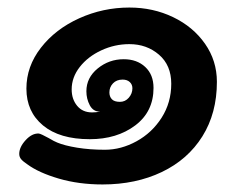

<svg xmlns="http://www.w3.org/2000/svg" viewBox="-20 -491 636 509"><path d="M555 -274Q555 -191 516.5 -129.5Q478 -68 409 -35Q340 -2 252 -2Q189 -2 136 -17.5Q83 -33 53 -55Q41 -63 36 -69Q31 -75 31 -83Q31 -101 48 -119.5Q65 -138 83 -137Q89 -136 109 -125Q124 -116 132 -113Q151 -105 184.5 -99.5Q218 -94 258 -94Q301 -94 342 -116.5Q383 -139 408.5 -179Q434 -219 434 -269Q434 -318 401.5 -346Q369 -374 323 -374Q284 -374 248.5 -357.5Q213 -341 191.5 -313.5Q170 -286 170 -254Q170 -228 184.5 -210.5Q199 -193 224 -193Q234 -193 246 -195H245Q227 -195 218 -212Q209 -229 209 -249Q209 -285 239 -309.5Q269 -334 308 -334Q343 -334 365 -313.5Q387 -293 387 -258Q387 -195 338.5 -158.5Q290 -122 218 -122Q138 -122 94 -158.5Q50 -195 50 -256Q50 -315 88.5 -364.5Q127 -414 190 -442.5Q253 -471 323 -471Q386 -471 439 -445.5Q492 -420 523.5 -375Q555 -330 555 -274ZM270 -246Q270 -235 276.5 -228Q283 -221 298 -221Q312 -221 321.5 -232Q331 -243 331 -257Q331 -267 324 -273.5Q317 -280 305 -280Q289 -280 279.5 -270Q270 -260 270 -246Z"/></svg>

Font: Mali
Style: Bold Italic
Weight: 700
Italic angle: -10°
Version: Version 1.000; ttfautohint (v1.6)